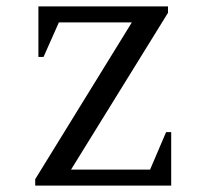

<svg xmlns="http://www.w3.org/2000/svg" viewBox="-20 -580 645 600"><path d="M90 0V-20L392 -510H164L116 -402H100V-560H505V-540L202 -50H449L499 -167H515V0Z"/></svg>

Font: Spectral SC
Style: Regular
Weight: 400
Designer: Jean-Baptiste Levee
Foundry: Production Type
Version: Version 2.001